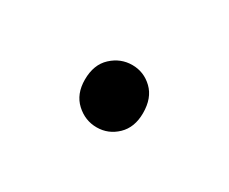

<svg xmlns="http://www.w3.org/2000/svg" viewBox="-35 -444 290 243"><g transform="rotate(30 109.5 -322.5)"><path d="M110 -277Q93 -277 80 -289Q67 -301 67 -322Q67 -344 80 -356Q93 -368 110 -368Q127 -368 139.5 -356Q152 -344 152 -322Q152 -301 139.5 -289Q127 -277 110 -277Z"/></g></svg>

Font: hySource Sans Pro Light
Style: Regular
Weight: 300
Designer: Paul D. Hunt
Foundry: Adobe Systems Incorporated
Version: Version 2.021;PS 2.000;hotconv 1.0.86;makeotf.lib2.5.63406